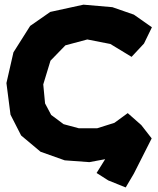

<svg xmlns="http://www.w3.org/2000/svg" viewBox="-20 -696 685 830"><path d="M174.8 -249 167 -331.1 198.2 -433.6 262.7 -500 357.4 -525.4 457 -505.9 548.8 -450.2 602.5 -507.8 636.7 -578.1 558.6 -632.8 465.8 -665 340.8 -675.8 197.3 -644.5 110.4 -584 38.1 -469.7 7.8 -336.9 25.4 -200.2 71.3 -110.4 155.3 -40 259.8 -2.9 366.2 4.9 434.6 -7.8 397.5 51.8 448.2 84 523.4 114.3 558.6 54.7 635.7 -97.7 590.8 -155.3 532.2 -207 474.6 -165 400.4 -141.6H320.3L254.9 -159.2L201.2 -199.2Z"/></svg>

Font: MaokenAssortedSans-TC
Style: Regular
Weight: 500
Version: Version 0.83